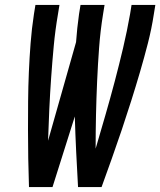

<svg xmlns="http://www.w3.org/2000/svg" viewBox="-20 -755 647 775"><path d="M97 0Q95 -58 94 -115.5Q93 -173 93 -231Q93 -289 93.5 -347.5Q94 -406 96.5 -464Q99 -522 103.5 -580.5Q108 -639 117 -698L123 -735H220L214 -698Q203 -634 197 -570Q191 -506 186.5 -442Q182 -378 179 -314Q176 -250 174 -187L287 -585Q289 -613 292 -641.5Q295 -670 299 -698L305 -735H402L396 -698Q385 -630 380 -562Q375 -494 372 -426Q369 -358 367.5 -290.5Q366 -223 366 -155Q366 -155 366 -155Q366 -155 366 -155Q386 -223 405.5 -290.5Q425 -358 443 -426Q461 -494 477 -562Q493 -630 505 -698L511 -735H607L601 -698Q592 -639 577 -580.5Q562 -522 545 -464Q528 -406 509.5 -347.5Q491 -289 471.5 -231Q452 -173 431.5 -115.5Q411 -58 390 0H295Q291 -71 287.5 -142Q284 -213 282 -285L192 0Z"/></svg>

Font: Iosevka SS04 Medium Extended
Style: Italic
Weight: 500
Width: 7
Italic angle: -9°
Monospace: yes
Designer: Belleve Invis
Foundry: Belleve Invis
Version: Version 19.0.0; ttfautohint (v1.8.4)